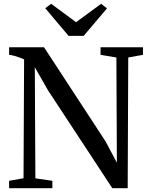

<svg xmlns="http://www.w3.org/2000/svg" viewBox="-20 -992 786 1012"><path d="M28 0V-39L104 -52.5L107 -679Q97.5 -683.5 84 -688.5Q70.5 -693.5 56.2 -697.5Q42 -701.5 28 -703V-743H212L536.5 -246.5L596 -134.5L593.5 -689L510 -703V-743H733.5V-703L656 -689L653 0H572L233 -516L163.5 -637.5L166.5 -52L256 -39V0ZM341.5 -803 218.5 -948.5 249.5 -972 381 -875 513 -972 544 -948 421 -803Z"/></svg>

Font: Merriweather 60pt
Style: Regular
Weight: 400
Version: Version 2.100